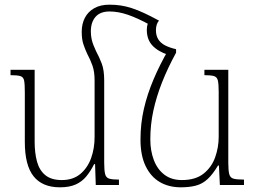

<svg xmlns="http://www.w3.org/2000/svg" viewBox="-20 -790 1094 820"><path d="M425 -95Q425 -62 429 -46.5Q433 -31 446.5 -27Q460 -23 488 -23V0H389L386 -89H382Q367 -59 348.5 -36.5Q330 -14 303 -2Q276 10 236 10Q161 10 123.5 -37Q86 -84 86 -184V-397Q86 -431 83 -446Q80 -461 67 -465Q54 -469 25 -469V-492H128V-184Q128 -137 138 -100Q148 -63 173.5 -42Q199 -21 244 -21Q292 -21 323 -47Q354 -73 369 -114.5Q384 -156 384 -205V-446Q384 -484 375 -509.5Q366 -535 353 -559Q344 -578 336.5 -600Q329 -622 329 -654Q329 -688 342.5 -714Q356 -740 382.5 -755Q409 -770 447 -770Q473 -770 496 -766.5Q519 -763 543.5 -755Q568 -747 596 -734Q624 -721 659 -702L622 -683Q567 -713 526 -727Q485 -741 448 -741Q408 -741 388 -718Q368 -695 368 -656Q368 -639 371 -624.5Q374 -610 379 -597.5Q384 -585 390 -572Q404 -546 414.5 -518.5Q425 -491 425 -447ZM955 -95Q955 -62 959 -46.5Q963 -31 977 -27Q991 -23 1022 -23V0H919L915 -83H911Q889 -46 867 -25.5Q845 -5 817.5 2.5Q790 10 752 10Q701 10 662.5 -12.5Q624 -35 602 -80.5Q580 -126 580 -194Q580 -262 594.5 -325Q609 -388 636 -451.5Q663 -515 700 -579L732 -565Q696 -499 672 -438Q648 -377 635 -317.5Q622 -258 622 -195Q622 -146 637 -106.5Q652 -67 682 -44Q712 -21 757 -21Q815 -21 849.5 -48.5Q884 -76 899 -118.5Q914 -161 914 -205V-397Q914 -431 910.5 -446Q907 -461 894 -465Q881 -469 853 -469V-492H955ZM659 -702Q652 -694 649 -683.5Q646 -673 646 -661Q646 -638 656 -622Q666 -606 685.5 -596Q705 -586 732 -580V-565L698 -556Q655 -570 631 -595.5Q607 -621 607 -663Q607 -677 611 -689Q615 -701 622 -709Z"/></svg>

Font: Noto Serif Armenian ExtraLight
Style: Regular
Weight: 250
Version: Version 2.007